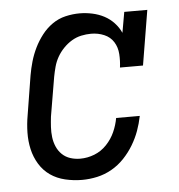

<svg xmlns="http://www.w3.org/2000/svg" viewBox="-45 -580 589 631"><g transform="rotate(-5 250.0 -265.0)"><path d="M201 8Q173 8 145.5 1.5Q118 -5 96.5 -20Q75 -35 61 -58Q47 -81 41 -107.5Q35 -134 35.5 -162.5Q36 -191 41 -219L62 -349Q66 -372 72.5 -394.5Q79 -417 89.5 -438.5Q100 -460 115 -479.5Q130 -499 150 -513Q170 -527 193.5 -532.5Q217 -538 240 -538Q261 -538 282 -533.5Q303 -529 321 -519.5Q339 -510 353 -495Q367 -480 375 -462L387 -530H463L433 -349H357Q360 -371 358.5 -393.5Q357 -416 346 -433.5Q335 -451 315 -459.5Q295 -468 272 -468Q256 -468 239.5 -464.5Q223 -461 208 -452Q193 -443 180.5 -430Q168 -417 159.5 -402Q151 -387 146.5 -370.5Q142 -354 139 -338L117 -208Q115 -191 114 -174Q113 -157 115 -140.5Q117 -124 123.5 -109Q130 -94 141.5 -83Q153 -72 168.5 -67Q184 -62 201 -62Q225 -62 248 -71Q271 -80 288.5 -98.5Q306 -117 316 -139.5Q326 -162 330 -185H408Q403 -160 394.5 -136.5Q386 -113 372.5 -90.5Q359 -68 340.5 -48.5Q322 -29 299 -16Q276 -3 251 2.5Q226 8 201 8Z"/></g></svg>

Font: Iosevka Slab Oblique
Style: Regular
Weight: 400
Italic angle: -9°
Monospace: yes
Designer: Belleve Invis
Foundry: Belleve Invis
Version: Version 11.1.1; ttfautohint (v1.8.3)